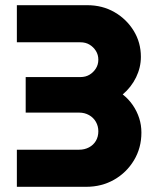

<svg xmlns="http://www.w3.org/2000/svg" viewBox="-20 -720 612 740"><path d="M45 0V-143H285Q306 -143 323 -152Q340 -161 349.5 -177Q359 -193 359 -214Q359 -234 349.5 -250.5Q340 -267 323 -276.5Q306 -286 285 -286H79V-423H290Q310 -423 325 -432Q340 -441 349.5 -456Q359 -471 359 -490Q359 -509 349.5 -524Q340 -539 325 -548Q310 -557 290 -557H45V-700H316Q375 -700 421.5 -673Q468 -646 495.5 -601Q523 -556 523 -501Q523 -460 504.5 -422Q486 -384 453 -356Q476 -338 492 -314.5Q508 -291 516.5 -264.5Q525 -238 525 -209Q525 -150 496.5 -102.5Q468 -55 420 -27.5Q372 0 312 0Z"/></svg>

Font: MuseoModerno SemiBold
Style: Bold
Weight: 700
Version: Version 1.001